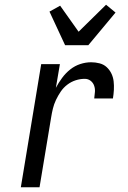

<svg xmlns="http://www.w3.org/2000/svg" viewBox="-20 -791 540 811"><path d="M68 0 154 -520H233L216 -420Q227 -441 242 -461.5Q257 -482 276.5 -497.5Q296 -513 319 -520.5Q342 -528 365 -528Q383 -528 400.5 -523.5Q418 -519 430.5 -507.5Q443 -496 450.5 -480.5Q458 -465 460 -447.5Q462 -430 461 -411.5Q460 -393 457 -375H378Q380 -389 381 -403Q382 -417 377.5 -429.5Q373 -442 362.5 -450Q352 -458 338 -458Q319 -458 300 -452Q281 -446 264.5 -433.5Q248 -421 236.5 -404Q225 -387 216.5 -369Q208 -351 203.5 -332.5Q199 -314 196 -295L147 0ZM255 -600 189 -742 234 -767 312 -657 428 -771 468 -738 353 -600Z"/></svg>

Font: Iosevka Term Oblique
Style: Regular
Weight: 400
Italic angle: -9°
Monospace: yes
Designer: Belleve Invis
Foundry: Belleve Invis
Version: Version 31.4.0